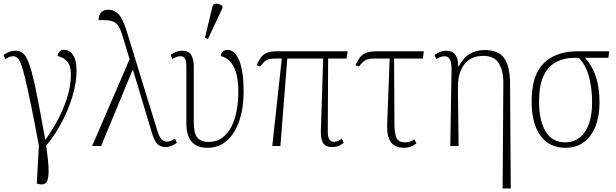

<svg xmlns="http://www.w3.org/2000/svg" viewBox="-35 -826 3485 1086"><path d="M184 215 173 212 185 -2Q159 -142 140 -234Q121 -326 107.5 -381.5Q94 -437 83.5 -464Q73 -491 62.5 -499.5Q52 -508 39 -508Q18 -508 -5 -491L-15 -515Q-2 -525 15 -532Q32 -539 50 -539Q70 -539 86 -531Q102 -523 116 -496.5Q130 -470 145 -415Q160 -360 178 -268Q196 -176 221 -35Q254 -79 287.5 -140Q321 -201 343.5 -269.5Q366 -338 366 -404Q366 -455 345 -478.5Q324 -502 291 -509Q292 -525 302 -534.5Q312 -544 327 -544Q359 -544 378.5 -514.5Q398 -485 398 -425Q398 -364 377.5 -290.5Q357 -217 318.5 -142Q280 -67 226 -2Q240 93 240 142.5Q240 192 226 207Q212 222 184 215Z M486 0 698 -491 661 -614Q649 -656 635.5 -678Q622 -700 596.5 -707Q571 -714 523 -712Q522 -738 536 -754.5Q550 -771 578 -771Q611 -771 636 -745Q661 -719 684 -642L853 -93Q865 -53 878 -39Q891 -25 909 -25Q923 -25 934.5 -30.5Q946 -36 955 -42L965 -18Q952 -8 935 -1Q918 6 903 6Q872 6 855 -11.5Q838 -29 825 -72L718 -428H714L537 0Z M1139 10Q1077 10 1048 -25.5Q1019 -61 1019 -131V-451Q1019 -482 1011 -495Q1003 -508 985 -508Q976 -508 965 -504.5Q954 -501 940 -492L930 -515Q960 -539 994 -539Q1034 -539 1047.5 -513.5Q1061 -488 1061 -451V-133Q1061 -71 1082 -47Q1103 -23 1144 -23Q1190 -23 1222.5 -47Q1255 -71 1275 -111.5Q1295 -152 1304 -203Q1313 -254 1313 -307Q1313 -377 1299 -419Q1285 -461 1262.5 -482Q1240 -503 1214 -509Q1216 -528 1227.5 -536Q1239 -544 1251 -544Q1294 -544 1318.5 -483Q1343 -422 1343 -309Q1343 -216 1319 -144Q1295 -72 1249 -31Q1203 10 1139 10ZM1141 -605 1124 -613 1166 -785Q1171 -807 1189.5 -805.5Q1208 -804 1223 -792V-780Z M1505 0 1559 -495H1521Q1488 -495 1471.5 -485Q1455 -475 1437 -450L1416 -457Q1428 -482 1440 -499.5Q1452 -517 1473 -526.5Q1494 -536 1532 -536H1931L1925 -495H1821L1819 -84Q1819 -52 1827.5 -38Q1836 -24 1855 -24Q1868 -24 1879 -29.5Q1890 -35 1899 -42L1909 -18Q1892 -4 1876.5 1Q1861 6 1845 6Q1802 6 1790 -21.5Q1778 -49 1780 -91L1793 -495H1590L1551 0Z M2252 10Q2198 10 2175 -23Q2152 -56 2155 -126L2169 -495H2085Q2048 -495 2031 -485Q2014 -475 1996 -450L1975 -457Q1987 -482 1999.5 -499.5Q2012 -517 2034 -526.5Q2056 -536 2097 -536H2362L2357 -495H2194L2196 -124Q2196 -79 2206 -50Q2216 -21 2257 -21Q2270 -21 2282.5 -24.5Q2295 -28 2309 -38L2320 -15Q2291 10 2252 10Z M2808 240 2812 -357Q2812 -427 2786 -468.5Q2760 -510 2699 -510Q2648 -510 2616 -486Q2584 -462 2569 -421.5Q2554 -381 2555 -331L2559 0H2512L2519 -434Q2519 -475 2509 -491.5Q2499 -508 2479 -508Q2470 -508 2458.5 -504.5Q2447 -501 2433 -491L2423 -515Q2454 -539 2488 -539Q2524 -539 2540 -517.5Q2556 -496 2557 -451H2560Q2587 -501 2623.5 -522Q2660 -543 2706 -543Q2784 -543 2816.5 -497.5Q2849 -452 2850 -357L2854 240Z M3163 10Q3071 10 3021.5 -59.5Q2972 -129 2972 -252Q2972 -402 3041 -469Q3110 -536 3233 -536H3411L3406 -499H3274Q3315 -454 3335.5 -392.5Q3356 -331 3356 -245Q3356 -169 3333.5 -112Q3311 -55 3268 -22.5Q3225 10 3163 10ZM3162 -21Q3233 -21 3273.5 -80Q3314 -139 3314 -250Q3314 -326 3296.5 -391.5Q3279 -457 3239 -499H3217Q3156 -499 3110 -474.5Q3064 -450 3039 -396Q3014 -342 3014 -253Q3014 -144 3051 -82.5Q3088 -21 3162 -21Z"/></svg>

Font: Noto Serif SemiCondensed ExtraLight
Style: Regular
Weight: 200
Width: 4
Designer: Monotype Design Team
Foundry: Monotype Imaging Inc.
Version: Version 2.014